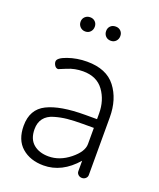

<svg xmlns="http://www.w3.org/2000/svg" viewBox="-127 -741 685 826"><g transform="rotate(20 215.5 -328.0)"><path d="M33 -126Q33 -201 92.5 -230.5Q152 -260 266 -260H320V-286Q320 -346 288.5 -389.5Q257 -433 194 -433Q156 -433 123 -419Q90 -405 89 -405Q79 -405 73 -414Q67 -423 67 -432Q67 -449 108.5 -463.5Q150 -478 196 -478Q285 -478 327 -423.5Q369 -369 369 -286V-22Q369 -13 362 -6.5Q355 0 345 0Q335 0 328 -6.5Q321 -13 321 -22V-70Q255 6 171 6Q110 6 71.5 -27.5Q33 -61 33 -126ZM82 -128Q82 -83 108.5 -60.5Q135 -38 178 -38Q229 -38 274.5 -74.5Q320 -111 320 -146V-220H271Q228 -220 199 -217Q170 -214 141 -205.5Q112 -197 97 -177.5Q82 -158 82 -128ZM119.5 -606.5Q110 -616 110 -630Q110 -644 119.5 -653Q129 -662 143 -662Q157 -662 166 -653Q175 -644 175 -630Q175 -616 166 -606.5Q157 -597 143 -597Q129 -597 119.5 -606.5ZM260 -662Q274 -662 283 -653Q292 -644 292 -630Q292 -616 283 -606.5Q274 -597 260 -597Q245 -597 236 -606.5Q227 -616 227 -630Q227 -644 236 -653Q245 -662 260 -662Z"/></g></svg>

Font: Terminal Dosis
Style: Light
Weight: 300
Designer: EdgarTolentino, PabloImpallari, IginoMarini
Foundry: EdgarTolentino, PabloImpallari, IginoMarini
Version: Version 1.006